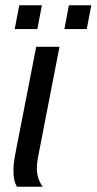

<svg xmlns="http://www.w3.org/2000/svg" viewBox="-20 -705 365 725"><path d="M119.1 -67.9Q119.1 -31.7 141.1 0H44.4Q37.6 -9.8 34.2 -24.9Q30.8 -40 30.8 -61Q30.8 -85.4 36.1 -115.2L116.7 -528.3H204.6L123.5 -110.8Q119.1 -88.9 119.1 -67.9ZM324.7 -685.1 307.6 -595.2H223.1L240.2 -685.1ZM138.2 -685.1 121.1 -595.2H35.6L52.7 -685.1Z"/></svg>

Font: Arimo
Style: Italic
Weight: 400
Italic angle: -12°
Designer: Steve Matteson
Foundry: Monotype Imaging Inc.
Version: Version 1.33